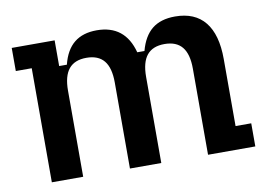

<svg xmlns="http://www.w3.org/2000/svg" viewBox="-64 -640 1016 736"><g transform="rotate(-10 444.5 -272.0)"><path d="M295 -447Q249 -447 226.5 -419.5Q204 -392 204 -335V0H82V-444H20V-534H187V-434H217Q231 -490 264.5 -517Q298 -544 352 -544Q462 -544 491 -434H519Q534 -490 567.5 -517Q601 -544 657 -544Q734 -544 773.5 -495Q813 -446 813 -351V-90H874V0H690V-335Q690 -392 667.5 -419.5Q645 -447 599 -447Q553 -447 530.5 -419.5Q508 -392 508 -335V0H386V-335Q386 -392 363.5 -419.5Q341 -447 295 -447Z"/></g></svg>

Font: Mozilla Headline BETA SemiBold
Style: Regular
Weight: 600
Designer: Studio DRAMA
Foundry: Studio DRAMA
Version: Version 0.100